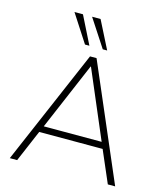

<svg xmlns="http://www.w3.org/2000/svg" viewBox="-133 -1036 983 1137"><g transform="rotate(15 358.0 -467.5)"><path d="M35 0 338 -705H378L681 0H636L548 -204L575 -195H139L167 -204L80 0ZM357 -648 178 -228 156 -234H558L538 -228L359 -648ZM400 -765 289 -935H341L427 -765ZM291 -765 181 -935H233L318 -765Z"/></g></svg>

Font: Nunito Sans 12pt ExtraLight 12pt ExtraLight
Style: Regular
Weight: 250
Version: Version 3.101;gftools[0.9.27]